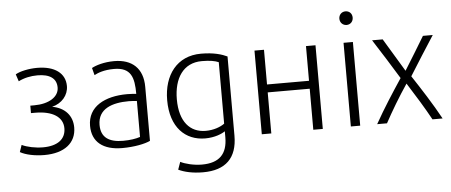

<svg xmlns="http://www.w3.org/2000/svg" viewBox="-57 -863 2836 1207"><g transform="rotate(-5 1361.0 -259.0)"><path d="M195 11C321 11 396 -48 396 -146C396 -220 349 -273 269 -287C331 -302 373 -351 373 -409C373 -490 307 -539 196 -539C144 -539 87 -527 59 -510L74 -465C109 -483 151 -492 194 -492C272 -492 314 -462 314 -405C314 -346 251 -306 158 -306H133V-259H159C269 -259 334 -217 334 -146C334 -77 282 -38 190 -38C143 -38 89 -49 57 -65L42 -21C77 -1 135 11 195 11Z M496 -147C496 -44 566 10 686 10C762 10 830 -4 863 -20V-361C863 -478 795 -539 682 -539C617 -539 565 -522 540 -508L552 -462C574 -474 613 -490 677 -490C784 -490 803 -426 803 -322C790 -323 768 -325 745 -325C604 -325 496 -268 496 -147ZM752 -280C772 -280 788 -278 803 -277V-50C777 -41 739 -35 695 -35C609 -35 556 -66 556 -147C556 -250 648 -280 752 -280Z M1211 -5C1272 -5 1317 -25 1337 -39V-1C1337 105 1285 157 1176 157C1124 157 1070 143 1041 128L1024 176C1060 193 1112 206 1179 206C1321 206 1395 135 1395 -6V-506C1363 -521 1313 -538 1230 -538C1078 -538 993 -423 993 -265C993 -93 1086 -5 1211 -5ZM1054 -265C1054 -398 1114 -491 1231 -491C1282 -491 1314 -485 1337 -475V-87C1311 -68 1268 -52 1218 -52C1120 -52 1054 -123 1054 -265Z M1627 0V-259H1892V0H1952V-528H1892V-309H1627V-528H1567V0Z M2188 0V-528H2129V0ZM2158 -638C2182 -638 2200 -656 2200 -681C2200 -707 2182 -724 2158 -724C2135 -724 2116 -707 2116 -681C2116 -656 2135 -638 2158 -638Z M2357 0C2395 -70 2448 -160 2501 -238C2552 -158 2606 -70 2644 0H2708C2655 -97 2591 -196 2535 -281C2587 -364 2638 -445 2692 -528H2630C2588 -458 2545 -388 2502 -319L2376 -528H2309C2363 -444 2416 -360 2467 -276C2408 -187 2350 -98 2295 0Z"/></g></svg>

Font: Repo Light
Style: Regular
Weight: 300
Designer: Stefan Peev
Foundry: Context Ltd
Version: Version 001.502